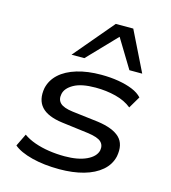

<svg xmlns="http://www.w3.org/2000/svg" viewBox="-114 -854 849 955"><g transform="rotate(15 311.0 -376.5)"><path d="M279 9Q200 9 137.5 -7Q75 -23 43 -50L74 -114Q99 -96 133 -84Q167 -72 206.5 -66Q246 -60 288 -60Q357 -60 400.5 -80.5Q444 -101 452 -134Q457 -162 439 -178.5Q421 -195 368 -202L234 -219Q157 -229 125 -264.5Q93 -300 104 -362Q114 -405 147.5 -435.5Q181 -466 235.5 -482.5Q290 -499 360 -499Q408 -499 449.5 -492Q491 -485 522.5 -472Q554 -459 572 -439L536 -378Q503 -405 454 -417.5Q405 -430 350 -430Q277 -430 238 -408Q199 -386 193 -355Q187 -326 204.5 -308.5Q222 -291 270 -285L403 -269Q483 -258 517.5 -224.5Q552 -191 540 -127Q530 -83 494.5 -52.5Q459 -22 404 -6.5Q349 9 279 9ZM191 -557 364 -762H454L555 -557H489L399 -705L257 -557Z"/></g></svg>

Font: Nunito Sans 10pt Expanded
Style: Italic
Weight: 400
Width: 7
Italic angle: -9°
Designer: Vernon Adams
Foundry: Vernon Adams
Version: Version 3.101;gftools[0.9.27]